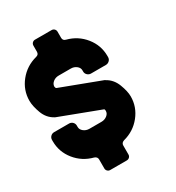

<svg xmlns="http://www.w3.org/2000/svg" viewBox="-220 -976 1110 1212"><g transform="rotate(-30 335.0 -370.0)"><path d="M386 -519V-528Q386 -547 368.5 -560.5Q351 -574 328 -574H240Q216 -574 199 -560.5Q182 -547 181 -529V-527Q181 -525 183 -519Q184 -515 188 -513L477 -404L483 -400Q528 -375 548 -322.5Q568 -270 568 -233Q568 -156 519 -95Q470 -34 393 -14Q372 -7 372 12V78Q372 89 364 97Q356 105 344 105H223Q212 105 204 97Q196 89 196 78V12Q196 -7 175 -14Q98 -34 49 -95Q0 -156 0 -233V-243Q0 -258 10.5 -268.5Q21 -279 36 -279H145Q160 -279 170.5 -268.5Q181 -258 181 -243V-233Q181 -214 198.5 -200Q216 -186 240 -186H328Q351 -186 368.5 -199.5Q386 -213 386 -232V-233Q386 -238 385 -241Q384 -246 379 -247L91 -356L85 -359Q39 -384 19.5 -436.5Q0 -489 0 -528Q0 -605 49 -666Q98 -727 175 -747Q196 -752 196 -773V-817Q196 -829 204 -837Q212 -845 223 -845H344Q356 -845 364 -837Q372 -829 372 -817V-773Q372 -752 393 -747Q470 -727 519 -666Q568 -605 568 -528V-519Q568 -504 557 -493.5Q546 -483 531 -483H423Q408 -483 397 -493.5Q386 -504 386 -519Z"/></g></svg>

Font: Punc
Style: Bold
Weight: 400
Designer: The Kinetic
Foundry: The Kinetic
Version: Version 1.000;PS 001.001;hotconv 1.0.56